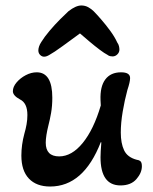

<svg xmlns="http://www.w3.org/2000/svg" viewBox="-20 -668 557 701"><path d="M141 -461Q133 -461 126.5 -467.5Q120 -474 120 -484Q120 -490 122.5 -498Q125 -506 131 -515Q142 -533 161 -555.5Q180 -578 200 -598Q220 -618 230 -627Q257 -648 277 -648Q291 -648 302.5 -641.5Q314 -635 322 -627Q332 -617 349 -597.5Q366 -578 382.5 -555.5Q399 -533 408 -513Q413 -506 414.5 -499Q416 -492 416 -487Q416 -477 408.5 -469.5Q401 -462 391 -462Q387 -462 382 -463Q377 -464 372 -468Q362 -473 344 -486.5Q326 -500 306.5 -516.5Q287 -533 272 -546Q242 -524 209 -500Q176 -476 161 -468Q150 -461 141 -461ZM163 13Q113 13 85.5 -16Q58 -45 58 -100Q58 -139 69 -180Q74 -197 77 -214Q80 -231 80 -248Q80 -292 53 -305Q27 -319 27 -335Q27 -351 40.5 -367Q54 -383 74 -393.5Q94 -404 114 -404Q171 -404 171 -311Q171 -281 166.5 -255.5Q162 -230 156 -207Q152 -191 149.5 -175Q147 -159 147 -147Q147 -97 196 -97Q242 -97 282 -146Q322 -195 348 -283L347 -302Q345 -352 364.5 -378Q384 -404 422 -404Q455 -404 455 -383Q455 -376 452.5 -365Q450 -354 445 -339Q435 -302 428 -260.5Q421 -219 421 -184Q421 -145 433 -119.5Q445 -94 478 -85Q487 -84 492.5 -79.5Q498 -75 498 -61Q498 -37 478 -14Q458 9 420 9Q347 9 347 -94Q347 -112 350 -148L348 -149Q285 13 163 13Z"/></svg>

Font: Akaya Telivigala
Style: Regular
Weight: 400
Designer: Vaishnavi Murthy Yerkadithaya, Juan Luis Blanco Aristondo
Version: Version 1.002; ttfautohint (v1.8.3)